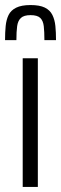

<svg xmlns="http://www.w3.org/2000/svg" viewBox="-36 -741 242 761"><path d="M54 0V-510H114V0ZM85 -721Q121 -721 141.5 -711Q162 -701 171.5 -682Q181 -663 183.5 -638Q186 -613 186 -582H140Q140 -615 137.5 -637Q135 -659 123.5 -670Q112 -681 85 -681Q59 -681 47 -670Q35 -659 32 -637.5Q29 -616 29 -582H-16Q-16 -613 -13.5 -638Q-11 -663 -2 -681.5Q7 -700 28 -710.5Q49 -721 85 -721Z"/></svg>

Font: Saira ExtraCondensed
Style: Regular
Weight: 400
Width: 2
Designer: Hector Gatti with collaboration of the Omnibus-Type team
Foundry: Omnibus-Type
Version: Version 1.101